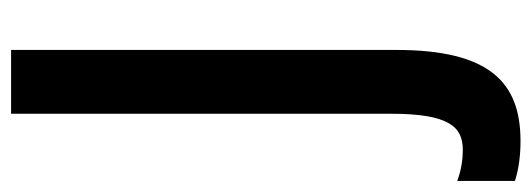

<svg xmlns="http://www.w3.org/2000/svg" viewBox="-377 -428 958 346"><g transform="rotate(-90 102.0 -255.0)"><path d="M21 204C126 204 185 149 185 -20V-714H70V-29C70 76 46 100 5 100C-16 100 -35 96 -51 90V194C-29 201 -5 204 21 204Z"/></g></svg>

Font: Noto Sans Sinhala UI ExtraCondensed SemiBold
Style: Regular
Weight: 600
Width: 2
Designer: Jelle Bosma - Monotype Design Team
Foundry: Monotype Imaging Inc.
Version: Version 2.006